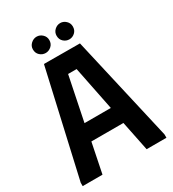

<svg xmlns="http://www.w3.org/2000/svg" viewBox="-203 -963 967 1074"><g transform="rotate(-30 280.5 -426.5)"><path d="M10 0V-22L164 -700L396 -699L551 -22V0H423L384 -192H177L138 0ZM195 -300H365L308 -584H253ZM204 -748Q183 -748 167 -762.5Q151 -777 151 -801Q151 -823 167.5 -838Q184 -853 204 -853Q225 -853 241 -838Q257 -823 257 -801Q257 -777 240.5 -762.5Q224 -748 204 -748ZM357 -748Q336 -748 320 -762.5Q304 -777 304 -801Q304 -823 320 -838Q336 -853 357 -853Q377 -853 393 -838Q409 -823 409 -801Q409 -777 393 -762.5Q377 -748 357 -748Z"/></g></svg>

Font: Phudu Medium
Style: Regular
Weight: 500
Version: Version 1.005;gftools[0.9.23]